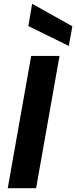

<svg xmlns="http://www.w3.org/2000/svg" viewBox="-20 -996 403 1016"><path d="M21 0 145 -700H295L171 0ZM344 -753 130 -858 150 -976 363 -857Z"/></svg>

Font: DM Sans 24pt Black
Style: Italic
Weight: 900
Italic angle: -10°
Designer: Colophon Foundry, Jonny Pinhorn
Foundry: Colophon Foundry
Version: Version 4.004;gftools[0.9.30]